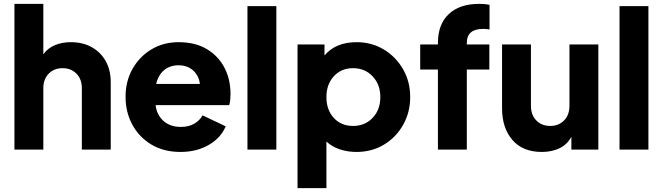

<svg xmlns="http://www.w3.org/2000/svg" viewBox="-20 -777 3442 997"><path d="M55 0H205V-319Q205 -366 233 -394.5Q261 -423 305 -423Q349 -423 377 -394.5Q405 -366 405 -319V0H555V-351Q555 -413 529 -459.5Q503 -506 456.5 -532Q410 -558 348 -558Q302 -558 265 -542.5Q228 -527 205 -495V-757H55Z M917 12Q1001 12 1064 -24.5Q1127 -61 1152 -121L1032 -178Q1016 -150 987.5 -134Q959 -118 919 -118Q864 -118 829 -149Q794 -180 788 -231H1170Q1174 -242 1175.5 -257.5Q1177 -273 1177 -289Q1177 -365 1145.5 -425.5Q1114 -486 1054 -522Q994 -558 907 -558Q829 -558 767 -521Q705 -484 668.5 -420Q632 -356 632 -274Q632 -195 667 -130Q702 -65 766 -26.5Q830 12 917 12ZM907 -438Q953 -438 983 -411Q1013 -384 1018 -341H791Q802 -388 832.5 -413Q863 -438 907 -438Z M1265 0H1415V-745H1265Z M1525 200H1675V-42Q1704 -15 1744.5 -1.5Q1785 12 1831 12Q1911 12 1974 -26Q2037 -64 2073.5 -129Q2110 -194 2110 -273Q2110 -353 2073 -417.5Q2036 -482 1973 -520Q1910 -558 1832 -558Q1723 -558 1665 -489V-546H1525ZM1813 -123Q1752 -123 1713.5 -164.5Q1675 -206 1675 -273Q1675 -339 1713.5 -381Q1752 -423 1813 -423Q1875 -423 1915 -380.5Q1955 -338 1955 -273Q1955 -207 1915 -165Q1875 -123 1813 -123Z M2254 0H2404V-416H2521V-546H2404V-554Q2404 -627 2489 -627Q2503 -627 2522 -624V-752Q2499 -757 2469 -757Q2367 -757 2310.5 -704Q2254 -651 2254 -554V-546H2162V-416H2254Z M2794 12Q2846 12 2886 -7.5Q2926 -27 2947 -67V0H3087V-546H2937V-227Q2937 -180 2909 -151.5Q2881 -123 2837 -123Q2793 -123 2765 -151.5Q2737 -180 2737 -227V-546H2587V-215Q2587 -113 2640.5 -50.5Q2694 12 2794 12Z M3197 0H3347V-745H3197Z"/></svg>

Font: Plus Jakarta Sans ExtraBold
Style: Regular
Weight: 800
Designer: Gumpita Rahayu
Foundry: Tokotype
Version: Version 2.004; ttfautohint (v1.8.3)